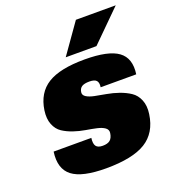

<svg xmlns="http://www.w3.org/2000/svg" viewBox="-130 -799 817 909"><g transform="rotate(-20 278.0 -345.0)"><path d="M261.7 -369.1Q259.8 -354.5 274.7 -345.2Q289.6 -335.9 314.9 -330.8Q340.3 -325.7 371.3 -320.3Q402.3 -314.9 432.4 -304.4Q462.4 -293.9 486.3 -278.1Q510.3 -262.2 522.5 -232.4Q534.7 -202.6 528.8 -162.1Q516.1 -71.8 450 -31Q383.8 9.8 250.5 9.8Q129.9 9.8 80.6 -28.1Q31.2 -65.9 43 -149.9H232.9Q229 -121.6 238 -108.9Q247.1 -96.2 271.5 -96.2Q296.4 -96.2 308.8 -106.7Q321.3 -117.2 324.7 -141.1Q327.1 -157.7 312.7 -168Q298.3 -178.2 273.9 -183.6Q249.5 -189 220 -193.8Q190.4 -198.7 161.4 -208.5Q132.3 -218.3 109.4 -233.4Q86.4 -248.5 74.7 -277.8Q63 -307.1 68.8 -348.1Q81.1 -432.6 143.1 -471.2Q205.1 -509.8 329.6 -509.8Q448.7 -509.8 497.8 -474.1Q546.9 -438.5 535.6 -359.9H356.4Q359.9 -383.3 350.1 -393.6Q340.3 -403.8 314.9 -403.8Q289.6 -403.8 276.9 -395.8Q264.2 -387.7 261.7 -369.1ZM249.5 -549.8 355.5 -700.2H556.2L404.3 -549.8Z"/></g></svg>

Font: Fivo Sans Black
Style: Regular
Weight: 900
Designer: Alexander Slobzheninov
Foundry: Alexander Slobzheninov
Version: 1.0